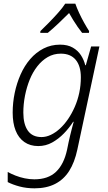

<svg xmlns="http://www.w3.org/2000/svg" viewBox="-20 -785 586 1045"><path d="M168 240Q124 240 86.5 230Q49 220 22 206V151Q40 161 64 170.5Q88 180 114.5 185.5Q141 191 167 191Q242 191 285 150Q328 109 345 30L353 -9Q357 -26 361.5 -46.5Q366 -67 371.5 -86.5Q377 -106 381 -122H378Q357 -89 328 -59Q299 -29 264 -9.5Q229 10 188 10Q144 10 112.5 -12Q81 -34 65 -74.5Q49 -115 49 -172Q49 -226 60 -279Q71 -332 92 -379.5Q113 -427 144.5 -463.5Q176 -500 217 -521Q258 -542 307 -542Q348 -542 376 -526Q404 -510 420.5 -484.5Q437 -459 444 -430H447L476 -532H521L401 29Q386 99 356.5 145.5Q327 192 280 216Q233 240 168 240ZM206 -39Q231 -39 256.5 -51Q282 -63 306 -85Q330 -107 350.5 -137Q371 -167 387 -203.5Q403 -240 411.5 -280.5Q420 -321 420 -364Q420 -426 392 -459.5Q364 -493 311 -493Q272 -493 240 -474.5Q208 -456 183 -424Q158 -392 141.5 -351Q125 -310 116 -264Q107 -218 107 -172Q107 -109 131.5 -74Q156 -39 206 -39ZM200 -616Q219 -634 245 -660.5Q271 -687 296 -715Q321 -743 335 -765H390Q398 -742 410.5 -715Q423 -688 437.5 -662Q452 -636 465 -616L464 -606H427Q415 -621 402.5 -639Q390 -657 378 -676.5Q366 -696 356 -714Q329 -687 298.5 -658Q268 -629 240 -606H199Z"/></svg>

Font: Noto Sans Display Light
Style: Italic
Weight: 300
Italic angle: -12°
Designer: Monotype Design Team
Foundry: Monotype Imaging Inc.
Version: Version 2.003